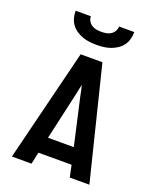

<svg xmlns="http://www.w3.org/2000/svg" viewBox="-161 -983 872 1076"><g transform="rotate(20 275.0 -445.0)"><path d="M44 0 210 -670H340L506 0H389L374 -71H176L161 0ZM198 -168H352L289 -447Q286 -463 282.5 -479Q279 -495 275 -511Q271 -495 267.5 -479Q264 -463 261 -447ZM275 -750Q254 -750 233 -752.5Q212 -755 192 -762Q172 -769 154 -781Q136 -793 123.5 -810Q111 -827 105.5 -848Q100 -869 100 -890H191Q191 -875 198.5 -862Q206 -849 218.5 -841Q231 -833 245.5 -830.5Q260 -828 275 -828Q290 -828 304.5 -830.5Q319 -833 331.5 -841Q344 -849 351.5 -862Q359 -875 359 -890H450Q450 -869 444.5 -848Q439 -827 426.5 -810Q414 -793 396 -781Q378 -769 358 -762Q338 -755 317 -752.5Q296 -750 275 -750Z"/></g></svg>

Font: Lode Term
Style: Bold
Weight: 700
Monospace: yes
Designer: Belleve Invis
Foundry: Belleve Invis
Version: Version 29.2.0